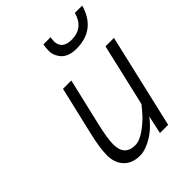

<svg xmlns="http://www.w3.org/2000/svg" viewBox="-209 -839 962 962"><g transform="rotate(-45 271.5 -358.5)"><path d="M217 10Q161 10 130.5 -23Q100 -56 100 -108Q100 -160 120 -244L180 -500H239L180 -248Q161 -167 161 -126Q161 -44 236 -44Q269 -44 311 -75Q353 -106 378 -137L404 -168L481 -500H541L425 0H367L388 -97Q338 -30 270 -2Q242 10 217 10ZM319 -727Q316 -714 316 -698Q316 -682 326 -666Q343 -643 385 -643Q468 -643 491 -727H543Q505 -594 370 -594Q308 -594 282 -631Q264 -656 264 -682Q264 -708 268 -727Z"/></g></svg>

Font: Titillium Web Light
Style: Italic
Weight: 300
Italic angle: -13°
Version: Version 1.002;PS 57.000;hotconv 1.0.70;makeotf.lib2.5.55311